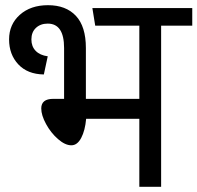

<svg xmlns="http://www.w3.org/2000/svg" viewBox="-20 -720 761 740"><path d="M721 -621H601V0H517V-262H312Q308 -217 293 -188.5Q278 -160 255 -160Q231 -160 203.5 -184Q176 -208 157.5 -242Q139 -276 139 -302Q139 -339 185 -339H227V-535Q227 -629 164 -629Q136 -629 118.5 -612.5Q101 -596 101 -568Q101 -541 117.5 -524Q134 -507 164 -503L149 -433Q86 -434 50.5 -472Q15 -510 15 -568Q15 -626 56.5 -663Q98 -700 165 -700Q234 -700 272.5 -659Q311 -618 311 -535V-339H517V-621H347L336 -689H721Z"/></svg>

Font: Fira GO
Style: Regular
Weight: 400
Designer: Carrois Corporate
Foundry: Carrois Corporate GbR
Version: Version 0.300